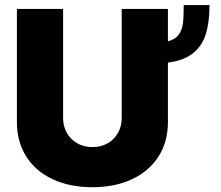

<svg xmlns="http://www.w3.org/2000/svg" viewBox="-20 -743 889 771"><path d="M654.3 -491.7V-252.9Q654.3 -173.8 616.5 -114.5Q578.6 -55.2 509.8 -23.2Q440.9 8.8 350.6 8.8Q260.3 8.8 191.7 -23.2Q123 -55.2 85.4 -114.5Q47.9 -173.8 47.9 -252.9V-707H233.4V-269.5Q233.4 -235.8 248.5 -209.2Q263.7 -182.6 290.3 -167.5Q316.9 -152.3 350.6 -152.3Q384.8 -152.3 411.6 -167.2Q438.5 -182.1 453.6 -209Q468.8 -235.8 468.8 -269.5V-707H654.3V-577.1Q684.6 -585 698 -604.2Q711.4 -623.5 714.6 -649.2Q717.8 -674.8 717.8 -722.7H821.3Q821.3 -653.8 806.4 -606Q791.5 -558.1 754.6 -528.8Q717.8 -499.5 654.3 -491.7Z"/></svg>

Font: Pretendard GOV Black
Style: Regular
Weight: 900
Designer: Base glyphs from Inter by Rasmus Andersson; Hangeul glyphs from Noto Sans CJK(Source Han Sans) by Jang Soo-young and Kan
Foundry: Kil Hyung-jin
Version: Version 1.309